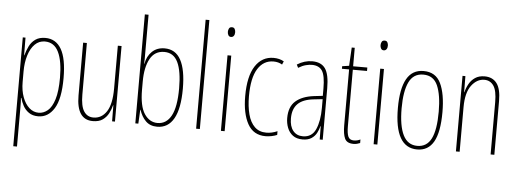

<svg xmlns="http://www.w3.org/2000/svg" viewBox="-58 -931 3592 1334"><g transform="rotate(5 1737.5 -264.0)"><path d="M228 -537Q302 -537 340 -471Q378 -405 378 -270Q378 -124 336 -57Q294 10 225 10Q186 10 160 -8Q134 -26 119.5 -53Q105 -80 98 -107H95Q96 -98 96.5 -79.5Q97 -61 97 -37V232H71V-527H90L91 -404H93Q102 -438 117 -468.5Q132 -499 159 -518Q186 -537 228 -537ZM227 -512Q186 -512 157 -483Q128 -454 112.5 -404Q97 -354 97 -292V-219Q97 -159 114 -113Q131 -67 160 -41Q189 -15 226 -15Q260 -15 289 -39Q318 -63 335.5 -119Q353 -175 353 -270Q353 -386 322.5 -449Q292 -512 227 -512Z M760 -527V0H740L739 -112H737Q730 -83 715.5 -55Q701 -27 675 -8.5Q649 10 606 10Q492 10 492 -159V-527H518V-167Q518 -87 541.5 -51Q565 -15 608 -15Q665 -15 699.5 -67Q734 -119 734 -228V-527Z M928 -481Q928 -465 928 -448Q928 -431 927 -418H929Q938 -471 972.5 -504Q1007 -537 1060 -537Q1136 -537 1173 -469Q1210 -401 1210 -269Q1210 -130 1170.5 -60Q1131 10 1055 10Q1005 10 975 -20Q945 -50 930 -97H928L923 0H902V-760H928ZM1060 -512Q993 -512 960.5 -452.5Q928 -393 928 -294V-239Q928 -122 963.5 -69Q999 -16 1055 -16Q1117 -16 1150.5 -77.5Q1184 -139 1184 -269Q1184 -389 1154.5 -450.5Q1125 -512 1060 -512Z M1352 0H1326V-760H1352Z M1513 -724Q1527 -724 1532.5 -713.5Q1538 -703 1538 -691Q1538 -675 1531 -665.5Q1524 -656 1512 -656Q1499 -656 1493 -666.5Q1487 -677 1487 -690Q1487 -702 1492.5 -713Q1498 -724 1513 -724ZM1525 -527V0H1499V-527Z M1811 10Q1726 10 1686 -62Q1646 -134 1646 -256Q1646 -394 1692.5 -465.5Q1739 -537 1820 -537Q1861 -537 1892 -519L1882 -496Q1856 -512 1821 -512Q1752 -512 1712 -448.5Q1672 -385 1672 -257Q1672 -186 1686.5 -131Q1701 -76 1732.5 -45.5Q1764 -15 1814 -15Q1852 -15 1891 -32V-6Q1875 1 1853 5.5Q1831 10 1811 10Z M2089 -537Q2152 -537 2180.5 -496.5Q2209 -456 2209 -358V0H2188L2187 -93H2185Q2179 -68 2166.5 -44.5Q2154 -21 2130.5 -5.5Q2107 10 2069 10Q2027 10 2001 -9.5Q1975 -29 1962.5 -61Q1950 -93 1950 -129Q1950 -208 1995 -247.5Q2040 -287 2122 -297L2183 -304V-355Q2183 -445 2161 -478.5Q2139 -512 2089 -512Q2071 -512 2047 -506Q2023 -500 1995 -483L1984 -505Q2035 -537 2089 -537ZM2121 -274Q2047 -266 2011.5 -230.5Q1976 -195 1976 -129Q1976 -73 2001 -42.5Q2026 -12 2069 -12Q2132 -12 2158 -70Q2184 -128 2184 -220V-281Z M2425 -14Q2438 -14 2450.5 -17.5Q2463 -21 2470 -25V0Q2460 4 2449 7Q2438 10 2424 10Q2378 10 2363.5 -21Q2349 -52 2349 -112V-503H2299V-521L2347 -528L2354 -656H2375V-527H2474V-503H2375V-108Q2375 -60 2385 -37Q2395 -14 2425 -14Z M2578 -724Q2592 -724 2597.5 -713.5Q2603 -703 2603 -691Q2603 -675 2596 -665.5Q2589 -656 2577 -656Q2564 -656 2558 -666.5Q2552 -677 2552 -690Q2552 -702 2557.5 -713Q2563 -724 2578 -724ZM2590 -527V0H2564V-527Z M3021 -264Q3021 -124 2983 -57Q2945 10 2868 10Q2710 10 2710 -266Q2710 -400 2748.5 -468.5Q2787 -537 2866 -537Q2951 -537 2986 -464Q3021 -391 3021 -264ZM2736 -266Q2736 -143 2768 -79Q2800 -15 2867 -15Q2933 -15 2964 -76Q2995 -137 2995 -265Q2995 -380 2966.5 -446Q2938 -512 2866 -512Q2797 -512 2766.5 -448.5Q2736 -385 2736 -266Z M3292 -537Q3347 -537 3376.5 -498.5Q3406 -460 3406 -375V0H3380V-365Q3380 -445 3356.5 -479Q3333 -513 3292 -513Q3240 -513 3202 -462.5Q3164 -412 3164 -311V0H3138V-527H3158L3159 -415H3161Q3168 -445 3183.5 -473Q3199 -501 3225.5 -519Q3252 -537 3292 -537Z"/></g></svg>

Font: Noto Sans Lao Looped ExtraCondensed Thin
Style: Regular
Weight: 100
Width: 2
Designer: Mark Frömberg, Ben Mitchell
Foundry: The Fontpad Ltd
Version: Version 1.002; ttfautohint (v1.8.4.7-5d5b)